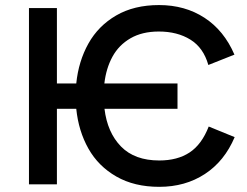

<svg xmlns="http://www.w3.org/2000/svg" viewBox="-20 -721 967 751"><path d="M278.3 -295.4H202.6V0H93.3V-689.5H202.6V-394.5H278.3Q287.1 -481.4 325.9 -550.8Q364.7 -620.1 434.6 -660.6Q504.4 -701.2 602.1 -701.2Q703.6 -701.2 780 -651.4Q856.4 -601.6 897 -507.3L794.9 -466.8Q775.9 -534.2 724.9 -565.9Q673.8 -597.7 601.1 -597.7Q536.1 -597.7 490.5 -571.3Q444.8 -544.9 419.9 -499.3Q395 -453.6 388.2 -394.5H674.3V-295.4H388.7Q399.9 -202.6 453.4 -147.9Q506.8 -93.3 603 -93.3Q673.8 -93.3 721.4 -124.5Q769 -155.8 796.4 -226.1L897.9 -184.6Q857.9 -90.3 781.2 -40.3Q704.6 9.8 603 9.8Q505.4 9.8 435.1 -30.5Q364.7 -70.8 325.9 -139.6Q287.1 -208.5 278.3 -295.4Z"/></svg>

Font: Acari Sans SemiBold
Style: Regular
Weight: 600
Designer: Alfredo Marco Pradil and Stefan Peev
Foundry: Hanken Design Co.
Version: Version 1.045;January 11, 2019;FontCreator 11.5.0.2425 64-bi